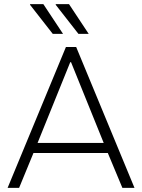

<svg xmlns="http://www.w3.org/2000/svg" viewBox="-20 -915 692 935"><path d="M17 0 301 -686H351L635 0H576L505 -170H143L73 0ZM163 -219H485L326 -612H322ZM362 -750 251 -892 252 -895H316L412 -750ZM237 -750 126 -892 127 -895H191L287 -750Z"/></svg>

Font: Chivo Medium Thin
Style: Regular
Weight: 250
Version: Version 2.002